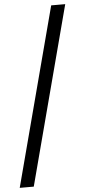

<svg xmlns="http://www.w3.org/2000/svg" viewBox="-82 -734 446 1008"><g transform="rotate(-5 141.0 -230.0)"><path d="M302 -700H228L-20 240H54Z"/></g></svg>

Font: Tilda Sans VF
Style: Regular
Weight: 400
Designer: ParaType Ltd
Foundry: ParaType Ltd
Version: Version 1.010